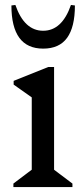

<svg xmlns="http://www.w3.org/2000/svg" viewBox="-20 -754 334 774"><path d="M34 0V-14L124 -82L108 -54V-394L151 -331L35 -413V-428L175 -484H198V-52L183 -81L272 -14V0ZM154 -558Q90 -558 58 -601.5Q26 -645 26 -732L42 -734Q78 -630 154 -630Q230 -630 266 -734L282 -732Q282 -645 250.5 -601.5Q219 -558 154 -558Z"/></svg>

Font: Platypi Light
Style: Regular
Weight: 300
Designer: David Sargent
Foundry: Bolt Cutter Type
Version: Version 1.200